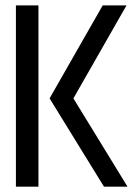

<svg xmlns="http://www.w3.org/2000/svg" viewBox="-20 -704 519 724"><path d="M40 0V-683.6H125V0ZM167 -333 367.2 -683.6H457L256.8 -333L460.9 0H372.1Z"/></svg>

Font: Post No Bills Colombo SemiBold
Style: Regular
Weight: 600
Designer: Kosala Senevirathne, Siva Puranthara, Lasantha Premarathna, Tharique Azeez
Foundry: Mooniak
Version: Version 1.220 ; ttfautohint (v1.6)